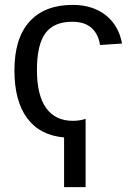

<svg xmlns="http://www.w3.org/2000/svg" viewBox="-20 -557 540 785"><path d="M242 208V5Q142 -4 90.5 -74.5Q39 -145 39 -269Q39 -401 101 -469Q163 -537 277 -537Q358 -537 411.5 -495.5Q465 -454 479 -379L389 -373Q382 -418 354 -443Q326 -468 275 -468Q200 -468 165.5 -421Q131 -374 131 -271Q131 -168 168.5 -115.5Q206 -63 278 -63Q306 -63 330 -71V208Z"/></svg>

Font: Libra Sans
Style: Regular
Weight: 400
Foundry: Context Ltd
Version: Version 1.000; ttfautohint (v1.3)